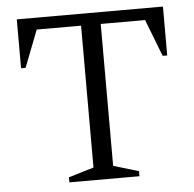

<svg xmlns="http://www.w3.org/2000/svg" viewBox="-49 -710 768 759"><g transform="rotate(-5 335.0 -330.0)"><path d="M196 0V-20L296 -50V-613H120L63 -466H45V-660H625V-466H607L550 -613H374V-50L474 -20V0Z"/></g></svg>

Font: Spectral Light
Style: Regular
Weight: 300
Designer: Jean-Baptiste Levee
Foundry: Production Type
Version: Version 2.001